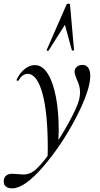

<svg xmlns="http://www.w3.org/2000/svg" viewBox="-84 -752 550 1053"><path d="M-63 234Q-56 201 -17 201Q-6 201 14 203Q32 205 43 205Q76 205 100 187Q135 163 190 85.5Q245 8 292 -77.5Q339 -163 350 -205Q355 -230 355 -245Q355 -266 350 -283Q345 -300 336 -319Q325 -347 325 -358Q325 -375 337 -385.5Q349 -396 368 -396Q389 -396 400 -380Q411 -364 411 -336Q411 -257 332.5 -106Q254 45 152 163Q50 281 -17 281Q-40 281 -53 270Q-66 259 -63 234ZM178 60Q178 -134 148.5 -240.5Q119 -347 67 -347Q54 -347 41 -338Q28 -329 19 -312Q18 -309 13 -309Q6 -309 7 -315Q25 -353 52 -374Q79 -395 107 -395Q148 -395 177.5 -348.5Q207 -302 222.5 -221Q238 -140 238 -40Q238 -17 236 29L177 120ZM310 -477 272 -616 182 -474Q181 -473 179 -473Q176 -473 173.5 -474.5Q171 -476 172 -478L281 -727Q284 -732 292 -732Q300 -732 300 -727L322 -478Q322 -475 316.5 -474.5Q311 -474 310 -477Z"/></svg>

Font: Cormorant Garamond Medium
Style: Italic
Weight: 500
Italic angle: -10°
Designer: Christian Thalmann (Catharsis Fonts)
Foundry: Catharsis Fonts
Version: Version 4.000